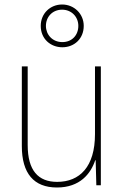

<svg xmlns="http://www.w3.org/2000/svg" viewBox="-20 -823 553 853"><path d="M257 -613C310 -613 352 -651 352 -708C352 -762 309 -803 256 -803C204 -803 161 -764 161 -708C161 -650 205 -613 257 -613ZM257 -636C213 -636 184 -669 184 -708C184 -748 213 -780 256 -780C297 -780 328 -749 328 -708C328 -667 300 -636 257 -636ZM428 -528H402V-227C402 -82 334 -15 234 -15C150 -15 103 -65 103 -179V-528H77V-174C77 -53 130 10 233 10C335 10 383 -51 403 -111H405L408 0H428Z"/></svg>

Font: Noto Sans Gujarati UI SemiCondensed Thin
Style: Regular
Weight: 100
Width: 4
Designer: Jelle Bosma - Monotype Design Team, Universal Thirst
Foundry: Monotype Imaging Inc.
Version: Version 2.106